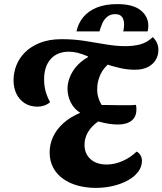

<svg xmlns="http://www.w3.org/2000/svg" viewBox="-20 -895 792 936"><path d="M447 21Q401 21 360 10Q319 -1 288 -23Q257 -45 239.5 -77.5Q222 -110 222 -153Q222 -192 239 -228.5Q256 -265 289.5 -295Q323 -325 371 -345Q341 -364 325 -395.5Q309 -427 309 -465Q310 -499 326.5 -532.5Q343 -566 374 -592.5Q405 -619 446 -632L522 -594Q485 -566 469.5 -531.5Q454 -497 454 -464Q453 -442 459 -421Q465 -400 476 -383Q489 -383 506 -383Q523 -383 540.5 -382.5Q558 -382 570 -382Q586 -382 606.5 -382Q627 -382 642 -384Q644 -379 644.5 -373.5Q645 -368 645 -362Q645 -325 621 -306.5Q597 -288 555 -288Q533 -288 510.5 -291.5Q488 -295 459 -303Q426 -280 409 -251Q392 -222 392 -189Q392 -146 421 -119.5Q450 -93 500 -93Q539 -93 577.5 -110Q616 -127 646 -156Q658 -150 665 -138Q672 -126 672 -111Q672 -82 653.5 -57.5Q635 -33 603 -15.5Q571 2 531 11.5Q491 21 447 21ZM164 -375Q126 -375 99.5 -392.5Q73 -410 59.5 -439Q46 -468 46 -504Q46 -540 59.5 -575.5Q73 -611 102 -640Q131 -669 175.5 -686.5Q220 -704 281 -704Q340 -704 393.5 -695.5Q447 -687 497 -678.5Q547 -670 592 -670Q630 -670 663 -678.5Q696 -687 725 -714Q738 -702 745.5 -685Q753 -668 752 -649Q752 -626 740 -604.5Q728 -583 702.5 -569Q677 -555 637 -555Q602 -555 564 -563.5Q526 -572 487 -586Q448 -600 410 -616L407 -621Q380 -632 358.5 -637.5Q337 -643 316 -643Q259 -643 227 -607Q195 -571 195 -508Q195 -480 201.5 -453.5Q208 -427 224 -397Q212 -386 195.5 -380.5Q179 -375 164 -375ZM353 -742Q361 -781 385.5 -811Q410 -841 451.5 -858Q493 -875 552 -875Q628 -875 665.5 -845Q703 -815 703 -770Q703 -757 700 -742H581Q583 -753 584 -760.5Q585 -768 585 -776Q585 -788 581.5 -799.5Q578 -811 568.5 -818.5Q559 -826 542 -826Q518 -826 502.5 -813Q487 -800 478.5 -780.5Q470 -761 465 -742Z"/></svg>

Font: Sansita Swashed Light SemiBold
Style: Regular
Weight: 600
Version: Version 1.003